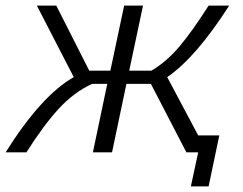

<svg xmlns="http://www.w3.org/2000/svg" viewBox="-47 -541 864 682"><path d="M547 -267 657 -60H732L694 121H631L657 0H615L489 -243H402L351 0H283L334 -243H280Q215 -213 161 -154Q107 -95 47 0H-27Q100 -202 215 -267L84 -521H153L270 -290H345L394 -521H461L412 -290H491Q545 -322 590.5 -376Q636 -430 694 -521H767Q650 -338 547 -267Z"/></svg>

Font: Raleway-v4020
Style: Italic
Weight: 400
Italic angle: -12°
Designer: Matt McInerney, Pablo Impallari, Rodrigo Fuenzalida
Foundry: Matt McInerney, Pablo Impallari, Rodrigo Fuenzalida
Version: Version 4.020;PS 004.020;hotconv 1.0.88;makeotf.lib2.5.64775